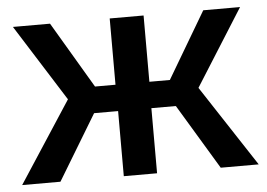

<svg xmlns="http://www.w3.org/2000/svg" viewBox="-43 -578 881 634"><g transform="rotate(-5 397.5 -261.5)"><path d="M144 -522.9 273.9 -303.2H341.8V-522.9H454.1V-303.2H522L651.9 -522.9H773.9L613.8 -269L790 0H664.1L534.2 -215.8H453.1V0H342.8V-215.8H263.2L132.8 0H5.9L181.2 -269L21 -522.9Z"/></g></svg>

Font: Rising Sun DemiBold
Style: DemiBold
Weight: 600
Designer: Matt McInerney, Pablo Impallari, Rodrigo Fuenzalida
Foundry: Matt McInerney, Pablo Impallari, Rodrigo Fuenzalida
Version: Version 1.000